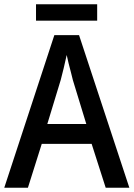

<svg xmlns="http://www.w3.org/2000/svg" viewBox="-20 -881 628 901"><path d="M476 0 410 -206H176L111 0H0L235 -716H351L587 0ZM322 -505Q319 -519 313 -541Q307 -563 301.5 -585.5Q296 -608 293 -623Q287 -594 279 -561.5Q271 -529 265 -506L202 -299H385ZM436 -861V-784H149V-861Z"/></svg>

Font: Noto Sans Georgian SemiCondensed Medium
Style: Regular
Weight: 500
Width: 4
Designer: Monotype Design Team, Akaki Razmadze
Foundry: Google LLC
Version: Version 2.005; ttfautohint (v1.8.4.7-5d5b)